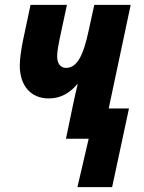

<svg xmlns="http://www.w3.org/2000/svg" viewBox="-20 -568 591 786"><path d="M297 198H439L508 -124H425L515 -548H366L343 -443C321 -339 295 -290 250 -290C228 -290 214 -308 214 -337C214 -358 219 -383 224 -408L254 -548H105L73 -397C67 -366 61 -327 61 -300C61 -218 105 -165 180 -165C229 -165 266 -188 296 -223H298C292 -197 285 -170 280 -144L250 0H343Z"/></svg>

Font: Noto Sans Display SemiCondensed Extra
Style: Italic
Weight: 800
Width: 4
Italic angle: -12°
Designer: Monotype Design Team
Foundry: Monotype Imaging Inc.
Version: Version 1.900